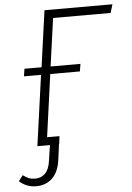

<svg xmlns="http://www.w3.org/2000/svg" viewBox="-100 -728 669 974"><g transform="rotate(-5 234.5 -241.0)"><path d="M204 -641 170 -397H322L316 -359H165L121 -41H184L179 0H178L167 83Q158 142 125.5 172Q93 202 45 202Q-4 202 -41 169L-19 140Q-3 152 10.5 157.5Q24 163 44 163Q73 163 93.5 143Q114 123 120 80L132 0H68L118 -359H31L37 -397H124L164 -684H510L497 -641Z"/></g></svg>

Font: Fira Sans Condensed ExtraLight
Style: Italic
Weight: 275
Width: 3
Italic angle: -8°
Designer: Carrois Corporate & Edenspiekermann AG
Foundry: Carrois Corporate GbR & Edenspiekermann AG
Version: Version 4.203